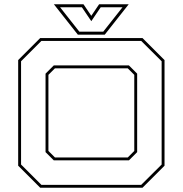

<svg xmlns="http://www.w3.org/2000/svg" viewBox="-20 -878 854 898"><path d="M168 0 65 -103V-597L168 -700H646.5L749.5 -597V-103L646.5 0ZM173.5 -13.5H640.5L736 -108.5V-591.5L640.5 -686.5H173.5L78.5 -591.5V-108.5ZM231.5 -128 193 -166.5V-533.5L231.5 -572H583L621.5 -533.5V-166.5L583 -128ZM237 -141.5H577.5L608 -172V-528L577.5 -558.5H237L206.5 -528V-172ZM344 -716 232 -858H370.5L407 -804L443.5 -858H582L470 -716ZM351 -730H463L553 -844H451L407 -779L363 -844H261Z"/></svg>

Font: Tourney Expanded Thin
Style: Regular
Weight: 100
Width: 7
Designer: Tyler Finck
Foundry: Etcetera Type Co
Version: Version 1.010; ttfautohint (v1.8.3)